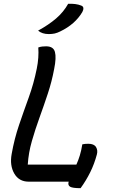

<svg xmlns="http://www.w3.org/2000/svg" viewBox="-20 -949 590 1003"><path d="M130 0Q79 0 54.5 -42.5Q30 -85 41 -145Q55 -224 79.5 -296Q104 -368 130 -439.5Q156 -511 172 -590Q178 -619 180 -647.5Q182 -676 180 -701Q191 -705 201 -706Q211 -707 221 -707Q259 -707 267 -677.5Q275 -648 263 -589Q251 -524 230 -460.5Q209 -397 186.5 -335Q164 -273 146.5 -212Q129 -151 125 -89H379Q389 -111 397 -137Q405 -163 410 -195Q424 -198 441 -198Q471 -198 481.5 -181Q492 -164 486 -142Q473 -93 451.5 -49.5Q430 -6 401 34Q359 34 346.5 26.5Q334 19 338 3Q338 1 339 0ZM336 -929Q377 -931 404 -920Q415 -916 415.5 -906.5Q416 -897 410 -886Q372 -822 295 -785Q279 -777 265.5 -774Q252 -771 235 -771Q200 -771 179 -789Q234 -819 273 -852.5Q312 -886 336 -929Z"/></svg>

Font: Recursive Sn Csl St
Style: Italic
Weight: 400
Italic angle: -15°
Version: Version 1.079;hotconv 1.0.112;makeotfexe 2.5.65598; ttfautoh